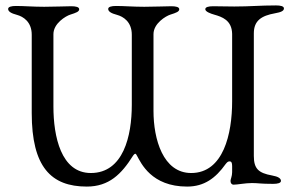

<svg xmlns="http://www.w3.org/2000/svg" viewBox="-20 -675 1085 708"><path d="M43 -620C65 -614 97 -595 97 -547V-258C97 -60 168 13 300 13C382 13 428 -33 470 -100C474 -106 477 -108 479 -108C481 -108 483 -105 485 -101C500 -74 538 13 670 13C733 13 775 -18 812 -70C817 -76 820 -80 827 -80C833 -80 836 -75 836 -63V-40C836 -25 830 -14 830 -8C830 1 835 6 841 6C856 6 884 0 909 0C933 0 939 3 987 3C1004 3 1016 0 1016 -8C1016 -17 1006 -24 983 -28C933 -37 916 -53 916 -100V-552C916 -599 944 -617 994 -626C1017 -630 1027 -635 1027 -644C1027 -652 1015 -655 998 -655C938 -655 903 -651 844 -651C815 -651 790 -652 766 -652C749 -652 737 -649 737 -641C737 -632 756 -625 770 -621C798 -613 835 -601 836 -550V-301C836 -182 804 -37 685 -37C581 -37 546 -162 546 -266V-549C546 -589 592 -616 608 -621C630 -628 641 -632 641 -641C641 -649 629 -652 612 -652C591 -652 551 -650 512 -650C471 -650 438 -653 408 -653C391 -653 379 -650 379 -642C379 -633 389 -626 412 -620C434 -614 466 -595 466 -547V-288C466 -174 435 -37 315 -37C205 -37 177 -172 177 -282V-549C177 -589 223 -616 239 -621C261 -628 272 -632 272 -641C272 -649 260 -652 243 -652C222 -652 182 -650 143 -650C102 -650 69 -653 39 -653C22 -653 10 -650 10 -642C10 -633 20 -626 43 -620Z"/></svg>

Font: EB Garamond
Style: Regular
Weight: 400
Designer: Georg Duffner and Octavio Pardo
Foundry: Georg Duffner
Version: Version 1.000;PS 001.000;hotconv 1.0.88;makeotf.lib2.5.64775